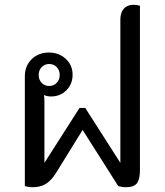

<svg xmlns="http://www.w3.org/2000/svg" viewBox="-20 -776 690 804"><path d="M566 -752V-64Q566 -24 553 -8Q540 8 508 8Q490 8 475 3L326 -232L216 -54Q195 -20 172 -6Q149 8 117 8Q99 8 84 3V-456Q84 -500 112.5 -528Q141 -556 185 -556Q227 -556 255.5 -529.5Q284 -503 284 -463Q284 -424 258 -398Q232 -372 194 -372Q178 -372 164 -378Q166 -369 166 -351V-94L313 -324H337L484 -94V-695Q484 -723 498.5 -739.5Q513 -756 539 -756Q553 -756 566 -752ZM142 -462Q142 -442 154.5 -429Q167 -416 186 -416Q205 -416 217.5 -429Q230 -442 230 -462Q230 -482 217.5 -495Q205 -508 186 -508Q167 -508 154.5 -495Q142 -482 142 -462Z"/></svg>

Font: Thasadith
Style: Bold
Weight: 700
Designer: Cadson Demak Co.,Ltd.
Foundry: Cadson Demak Co.,Ltd.
Version: Version 1.000; ttfautohint (v1.6)